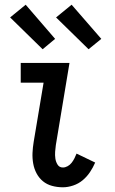

<svg xmlns="http://www.w3.org/2000/svg" viewBox="-20 -787 490 815"><path d="M247 8Q223 8 201 2Q179 -4 162.5 -17.5Q146 -31 135.5 -50.5Q125 -70 121 -92.5Q117 -115 118 -138Q119 -161 123 -185L165 -436H68V-520H275L217 -171Q215 -157 214 -142.5Q213 -128 215 -114Q217 -100 224.5 -88Q232 -76 247 -76Q257 -76 267 -81.5Q277 -87 284 -96Q291 -105 296 -115Q301 -125 305 -135L384 -97Q375 -76 362 -56.5Q349 -37 331 -22Q313 -7 290.5 0.5Q268 8 247 8ZM356 -578 218 -713 284 -767 410 -622ZM161 -578 23 -713 89 -767 214 -622Z"/></svg>

Font: Iosevka Custom Medium
Style: Italic
Weight: 500
Italic angle: -9°
Designer: Belleve Invis
Foundry: Belleve Invis
Version: Version 27.0.1